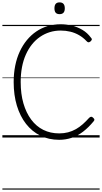

<svg xmlns="http://www.w3.org/2000/svg" viewBox="-20 -1157 858 1615"><path d="M478 19Q390 19 319.5 -16Q249 -51 199 -115Q149 -179 122 -268Q95 -357 95 -467Q95 -540 108 -604.5Q121 -669 146 -723Q171 -777 206 -819.5Q241 -862 285 -892Q329 -922 381 -937.5Q433 -953 491 -953Q539 -953 585.5 -941.5Q632 -930 673.5 -905.5Q715 -881 745 -840Q754 -831 752.5 -824.5Q751 -818 742 -809Q732 -801 724.5 -801Q717 -801 708 -811Q680 -841 645.5 -861Q611 -881 572 -890.5Q533 -900 491 -900Q442 -900 398.5 -886.5Q355 -873 317 -847Q279 -821 249 -783.5Q219 -746 197.5 -698Q176 -650 165 -592Q154 -534 154 -467Q154 -367 177 -287.5Q200 -208 242.5 -151Q285 -94 344.5 -64.5Q404 -35 478 -35Q518 -35 552.5 -44Q587 -53 618 -70.5Q649 -88 676 -112Q703 -136 729 -165Q738 -174 746 -175Q754 -176 763 -167Q773 -158 774 -151.5Q775 -145 767 -136Q725 -85 679.5 -50Q634 -15 583.5 2Q533 19 478 19ZM481 -1038Q459 -1038 448.5 -1050Q438 -1062 438 -1087Q438 -1112 448.5 -1124.5Q459 -1137 481 -1137Q503 -1137 514 -1124.5Q525 -1112 525 -1087Q525 -1062 514 -1050Q503 -1038 481 -1038ZM0 428H818V438H0ZM0 -20H818V0H0ZM0 -505H818V-500H0ZM0 -948H818V-938H0Z"/></svg>

Font: Playwrite US Modern Guides
Style: Regular
Weight: 400
Designer: Veronika Burian, José Scaglione
Foundry: TypeTogether
Version: Version 1.003